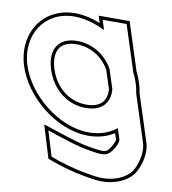

<svg xmlns="http://www.w3.org/2000/svg" viewBox="-233 -730 1020 1140"><g transform="rotate(10 277.0 -160.0)"><path d="M-97.7 -282C-150 -453 -52.2 -612 128.1 -613C189.6 -613 254.4 -594.7 315.4 -563.9L296.4 -623H441L463.1 -554L529.7 -347.4C540.7 -325.9 549.7 -304 556.3 -282C561.9 -263.7 565.8 -245.6 568.2 -227.7L659.6 56L659.9 57C678 116 652 198 628.1 231C605.2 264 530 318 406.9 299C314.1 285 267.9 273 188.9 248L138.8 230L93 80L209 118C283.9 141 314.2 150 393.5 161C450 169 470.5 157 487.3 133L488.1 132C507.2 108 522.4 75 517.2 58L496.9 -4.8C453.7 29.7 396.9 50.4 330.8 50C147.9 50 -45.4 -111 -97.7 -282ZM45.3 -282C81.7 -163 179 -89 288 -90C380.3 -90 432.1 -141 424.6 -227.3L386.9 -343.5C340.7 -424.6 260.8 -472.2 170.9 -473C61.6 -473 9.2 -400 45.3 -282ZM-116.8 -276.2C-62.1 -97 137.4 70 330.7 70C390.1 70.3 443.9 54.1 486.2 27.3L498.1 63.9C499.2 68.1 490 97.2 472.7 119.3L471.4 120.8L470.9 121.5C458.4 139.3 449 148.7 396.2 141.2C317.8 130.3 289.7 121.9 215 98.9L62.6 49L122.6 245.4L182.5 267C262.6 292.3 310.3 304.7 403.9 318.8C534.3 338.9 616.7 282 644.4 242.7C672.4 203.4 699.7 118.8 679.1 51.2L678.7 50L587.8 -232.1C585.1 -251.1 581.1 -269.1 575.4 -287.8C568.6 -310.4 558.9 -333.9 548.2 -355L482.2 -560.1L455.6 -643H268.9L282.5 -600.8C231.7 -621.2 179.4 -633 128 -633C98.1 -632.8 70.3 -628.6 44.6 -620.8C-96.8 -577.8 -163.6 -429.1 -116.8 -276.2ZM64.4 -287.8C57.3 -311.1 54 -332 54 -350.2C53.8 -415.8 92.9 -453 170.8 -453C252.9 -452.3 325.4 -409.2 368.5 -335.4L404.9 -223.4C405.2 -218.5 405.3 -215.3 405.3 -211.4C405.4 -146.7 366.6 -110 287.9 -110C188.5 -109.1 98.5 -176.2 64.4 -287.8Z"/></g></svg>

Font: Nordica Plus
Style: NordicaClassicRgExtOpOblOl
Weight: 500
Version: Version 1.01